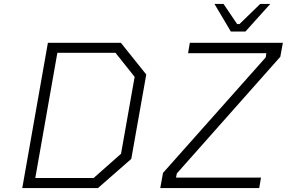

<svg xmlns="http://www.w3.org/2000/svg" viewBox="-20 -954 1455 974"><path d="M1151 -794 1068 -934H1114L1183 -832H1195L1300 -934H1351L1225 -794ZM477 0H93L223 -737H593L722 -576L646 -148ZM793 0 807 -77 1328 -663 1331 -684H934L943 -737H1415L1402 -666L877 -74L873 -53H1304L1295 0ZM159 -51H455L594 -174L663 -564L566 -686H271Z"/></svg>

Font: Tomorrow Light
Style: Italic
Weight: 300
Italic angle: -10°
Designer: Tony de Marco, Monica Rizzolli
Foundry: Just in Type
Version: Version 2.002